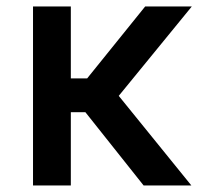

<svg xmlns="http://www.w3.org/2000/svg" viewBox="-20 -565 684 585"><path d="M195.8 -545.4V-326.2H245.6L422.4 -545.4H564.5L341.8 -272.9L563 0H417.5L240.2 -223.1H195.8V0H80.6V-545.4Z"/></svg>

Font: Karasuma Gothic
Style: Regular
Weight: 500
Designer: Rasmus Andersson / Ryoko Nishizuka
Foundry: Genbu
Version: Version 1.00